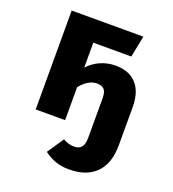

<svg xmlns="http://www.w3.org/2000/svg" viewBox="-137 -636 874 969"><g transform="rotate(20 300.0 -152.0)"><path d="M343 227Q300 227 269 215.5Q238 204 208 182L268 93Q286 102 298 106Q310 110 328 110Q354 110 367 94.5Q380 79 380 43V-168Q380 -202 367.5 -215.5Q355 -229 329 -229Q282 -229 240 -177V0H82V-531H467L444 -416H240V-282Q267 -312 305 -329Q343 -346 386 -346Q459 -346 498.5 -303Q538 -260 538 -178V26Q538 124 487.5 175.5Q437 227 343 227Z"/></g></svg>

Font: Fira Mono
Style: Bold
Weight: 700
Monospace: yes
Designer: Carrois Corporate & Edenspiekermann AG
Foundry: Carrois Corporate GbR & Edenspiekermann AG
Version: Version 3.206